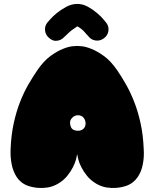

<svg xmlns="http://www.w3.org/2000/svg" viewBox="-20 -956 786 978"><path d="M622 -9Q598 -1 572 1Q550 3 523.5 -1Q497 -5 471 -20Q442 -37 423.5 -60Q405 -83 394 -105Q383 -127 378.5 -145Q374 -163 373 -171Q372 -163 367.5 -145Q363 -127 352 -105Q341 -83 322.5 -60Q304 -37 275 -20Q249 -5 222.5 -1Q196 3 174 1Q148 -1 124 -9Q104 -16 89.5 -27.5Q75 -39 65.5 -53.5Q56 -68 49.5 -84.5Q43 -101 40 -117Q32 -155 34 -198Q37 -269 50 -328.5Q63 -388 82.5 -437.5Q102 -487 125 -526.5Q148 -566 170 -598Q203 -646 237.5 -671Q272 -696 301.5 -707.5Q331 -719 350.5 -720.5Q370 -722 373 -722Q376 -722 395.5 -720.5Q415 -719 444.5 -707.5Q474 -696 509 -671Q544 -646 577 -598Q599 -566 621.5 -526.5Q644 -487 663.5 -437.5Q683 -388 696 -328.5Q709 -269 712 -198Q715 -155 707 -117Q704 -101 697.5 -84.5Q691 -68 681 -53.5Q671 -39 656.5 -27.5Q642 -16 622 -9ZM222 -842Q223 -843 236 -858Q249 -873 270 -890Q291 -907 318 -921.5Q345 -936 374 -936Q402 -936 428 -921.5Q454 -907 475 -889Q496 -871 508.5 -855.5Q521 -840 522 -839Q536 -820 532 -797Q528 -774 508 -760Q488 -746 465 -750Q442 -754 428 -774Q426 -775 411.5 -792Q397 -809 374 -822Q360 -813 348 -804Q336 -795 328 -787Q318 -778 311 -771Q300 -759 288 -753Q277 -748 262.5 -748Q248 -748 231 -762Q212 -777 209.5 -800.5Q207 -824 222 -842ZM377 -369Q360 -369 347.5 -356Q335 -343 337 -327Q339 -306 349.5 -298Q360 -290 377 -290Q394 -290 405 -300Q416 -310 416 -327Q416 -343 406 -356Q396 -369 377 -369Z"/></svg>

Font: Sniglet
Style: ExtraBold
Weight: 800
Version: Version 2.000; ttfautohint (v0.95) -l 8 -r 50 -G 200 -x 14 -